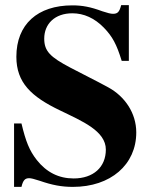

<svg xmlns="http://www.w3.org/2000/svg" viewBox="-20 -712 596 751"><path d="M484 -474V-692H454C447 -665 440 -658 422 -658C413 -658 401 -661 380 -668C334 -685 302 -691 263 -691C127 -691 44 -617 44 -490C44 -389 102 -334 215 -280C258 -259 303 -239 337 -215C371 -191 394 -163 394 -127C394 -58 345 -14 268 -14C210 -14 162 -38 124 -86C95 -123 81 -158 64 -229H35V19H64C70 -7 78 -15 94 -15C102 -15 113 -12 135 -5C184 12 221 19 265 19C413 19 513 -68 513 -194C513 -270 468 -335 404 -370C353 -398 305 -421 256 -447C176 -489 153 -512 153 -561C153 -618 194 -660 263 -660C308 -660 350 -641 386 -604C420 -569 436 -539 456 -474Z"/></svg>

Font: STIXGeneral
Style: Bold
Weight: 700
Designer: MicroPress Inc., with final additions and corrections provided by Coen Hoffman, Elsevier (retired)
Version: Version 1.1.0